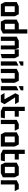

<svg xmlns="http://www.w3.org/2000/svg" viewBox="2322 -3118 801 5484"><g transform="rotate(90 2722.0 -376.5)"><path d="M160 -397V-513H387L445 -398V-397ZM98 0 40 -115V-116H325V0ZM40 -116V-454L159 -513H160V-116ZM325 0V-397H445V0Z M938 -399 819 -513V-757H939V-399ZM661 -397V-513H858L939 -398V-397ZM597 0 541 -115V-116H819V0ZM541 -116V-454L660 -513H661V-116ZM819 0V-397H939V-58L820 0Z M1027 0V-454L1146 -513H1147V0ZM1279 0V-397H1391V0ZM1147 -397V-513H1350L1391 -398V-397ZM1523 4V-397H1643V-29L1524 4ZM1391 -397V-513H1585L1643 -398V-397Z M1735 0V-444L1854 -503H1855V0ZM1735 -512V-643H1855V-570L1736 -512Z M1947 0V-454L2066 -513H2067V0ZM2225 4V-397H2345V-29L2226 4ZM2067 -397V-513H2287L2345 -398V-397Z M2441 0V-444L2560 -503H2561V0ZM2441 -512V-643H2561V-570L2442 -512Z M2706 -407 2694 -513H2895L2953 -408V-407ZM2832 -76 2644 -414 2694 -513 2957 -106V-105ZM2697 0 2639 -104V-105H2957L2899 0Z M3031 -397V-684H3151V-513L3032 -397ZM3032 -397 3151 -513H3312V-397ZM3150 0 3031 -58V-397H3151V0ZM3151 0V-116H3361V-115L3338 0Z M3405 0V-454L3524 -513H3525V0ZM3525 -397V-513H3657L3715 -398V-397Z M3880 -397V-513H4107L4165 -398V-397ZM3818 0 3760 -115V-116H4045V0ZM3760 -116V-454L3879 -513H3880V-116ZM4045 0V-397H4165V0Z M4257 -397V-684H4377V-513L4258 -397ZM4258 -397 4377 -513H4538V-397ZM4376 0 4257 -58V-397H4377V0ZM4377 0V-116H4587V-115L4564 0Z M4747 -397V-513H4987L5046 -398V-397ZM4685 0 4627 -115V-116H4926V0ZM4627 -116V-454L4746 -513H4747V-116ZM4926 0V-397H5046V-58L4927 0Z M5129 0V-454L5248 -513H5249V0ZM5249 -397V-513H5381L5439 -398V-397Z"/></g></svg>

Font: Foldit Medium
Style: Regular
Weight: 500
Version: Version 1.003